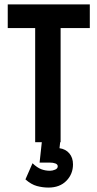

<svg xmlns="http://www.w3.org/2000/svg" viewBox="-20 -643 440 868"><path d="M139 0V-516H15V-623H386V-516H254V0ZM199 205Q173 205 147 198Q121 191 95 168L127 95Q148 115 166.5 122Q185 129 206 129Q217 129 229 124Q241 119 241 109Q241 100 230.5 96Q220 92 205 92H159L169 0H252L249 27Q277 31 293.5 50.5Q310 70 310 100Q310 144 280 174.5Q250 205 199 205Z"/></svg>

Font: Inconsolata Condensed Black
Style: Regular
Weight: 900
Width: 3
Monospace: yes
Designer: Raph Levien, Cyreal, Brenton Simpson
Foundry: Raph Levien, Cyreal, Google
Version: Version 3.001; ttfautohint (v1.8.2.53-6de2)